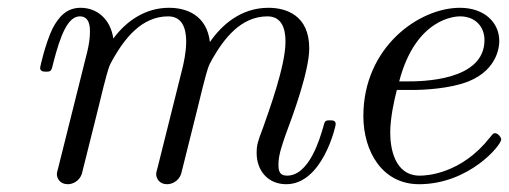

<svg xmlns="http://www.w3.org/2000/svg" viewBox="-20 -462 1307 493"><path d="M83 -288C83 -278 93 -278 98 -278C111 -278 112 -279 117 -301C135 -371 154 -420 185 -420C211 -420 211 -391 211 -380C211 -364 208 -345 204 -329L129 -29C127 -23 126 -18 126 -15C126 -4 134 11 154 11C166 11 183 4 190 -15L230 -175C235 -197 241 -218 246 -240C259 -289 259 -291 271 -312C300 -362 343 -420 412 -420C458 -420 458 -369 458 -354C458 -327 451 -298 449 -289L384 -29C382 -23 381 -18 381 -15C381 -4 389 11 409 11C421 11 438 4 445 -15L485 -175C490 -197 496 -218 501 -240C514 -289 514 -291 526 -312C555 -362 598 -420 667 -420C713 -420 713 -369 713 -354C713 -292 669 -173 655 -133C642 -99 639 -90 639 -69C639 -25 667 11 715 11C808 11 842 -138 842 -143C842 -153 834 -153 827 -153C814 -153 814 -151 810 -136C802 -109 775 -11 717 -11C696 -11 695 -26 695 -40C695 -65 705 -91 713 -115C733 -168 774 -280 774 -338C774 -422 716 -442 669 -442C599 -442 549 -398 519 -354C511 -423 459 -442 414 -442C354 -442 305 -409 271 -363C264 -412 230 -442 187 -442C151 -442 131 -419 115 -389C96 -349 83 -290 83 -288Z M913 -164C913 -74 961 11 1056 11C1184 11 1267 -89 1267 -104C1267 -109 1259 -120 1251 -120C1247 -120 1246 -119 1238 -109C1164 -15 1075 -11 1058 -11C993 -11 982 -82 982 -121C982 -159 992 -204 999 -231H1038C1068 -231 1135 -234 1183 -253C1262 -285 1262 -350 1262 -357C1262 -403 1225 -442 1161 -442C1056 -442 913 -341 913 -164ZM1005 -253C1048 -417 1151 -420 1161 -420C1201 -420 1224 -393 1224 -359C1224 -253 1059 -253 1026 -253Z"/></svg>

Font: CMU Serif
Style: Italic
Weight: 500
Italic angle: -14.04°
Version: Version 0.7.0